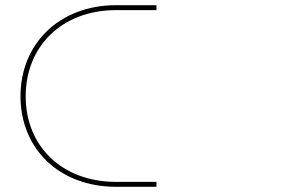

<svg xmlns="http://www.w3.org/2000/svg" viewBox="-20 -720 1152 740"><path d="M583 0V-19H428C217 -19 79 -158 79 -349C79 -540 217 -681 428 -681H583V-700H428C208 -700 59 -551 59 -349C59 -147 208 0 428 0Z"/></svg>

Font: Montserrat-Alt1 ExtLt
Style: Regular
Weight: 200
Designer: Differentunic
Foundry: Differentunic
Version: Version 7.222